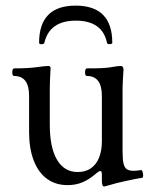

<svg xmlns="http://www.w3.org/2000/svg" viewBox="-20 -657 551 693"><path d="M347.7 -5.9V-27.8Q347.7 -39.6 342.3 -39.6Q336.9 -39.6 328.6 -32.2Q303.2 -9.8 278.3 0.7Q253.4 11.2 224.1 11.2Q180.7 11.2 149.4 -11.7Q118.2 -34.7 101.6 -77.9Q85 -121.1 85 -181.2V-311Q85 -347.2 71.5 -365Q58.1 -382.8 30.8 -382.8Q26.4 -382.8 24.9 -389.6Q23.4 -396.5 25.1 -403.3Q26.9 -410.2 30.8 -410.2Q81.5 -410.2 112.8 -414.6Q144.5 -418.9 153.3 -418.9Q158.2 -418.9 160.4 -417Q162.6 -415 162.6 -411.1Q159.7 -360.8 159.7 -337.9V-207Q159.7 -124.5 185.8 -80.3Q211.9 -36.1 260.7 -36.1Q288.1 -36.1 307.6 -49.3Q327.1 -62.5 337.4 -87.6Q347.7 -112.8 347.7 -147.5V-311Q347.7 -382.8 293.5 -382.8Q289.1 -382.8 287.6 -389.6Q286.1 -396.5 287.8 -403.3Q289.6 -410.2 293.5 -410.2Q325.7 -410.2 346.9 -411.1Q368.2 -412.1 381.8 -414.6Q394.5 -417 402.6 -418Q410.6 -418.9 416 -418.9Q420.9 -418.9 423.3 -415.5Q425.8 -412.1 425.8 -405.8Q422.4 -356.4 422.4 -337.9V-110.8Q422.4 -82 425.8 -67.1Q429.2 -52.2 437.5 -46.4Q445.8 -40.5 462.4 -40.5Q472.2 -40.5 487.8 -43Q492.2 -43.9 494.6 -37.1Q497.1 -30.3 496.6 -22.7Q496.1 -15.1 492.7 -15.1Q484.9 -14.2 467.8 -11Q450.7 -7.8 426.3 -2L400.9 3.9Q373.5 11.2 360.8 15.1Q358.4 15.6 355.5 16.1Q351.6 16.1 349.6 10.7Q347.7 5.4 347.7 -5.9ZM252.9 -636.7Q385.3 -636.7 385.3 -502.4Q385.3 -499.5 380.9 -498.3Q376.5 -497.1 371.6 -498Q366.7 -499 366.2 -502.4Q357.9 -542.5 329.6 -562.5Q301.3 -582.5 253.9 -582.5Q206.5 -582.5 178 -562.5Q149.4 -542.5 140.1 -502.4Q139.6 -499.5 134.8 -498Q129.9 -496.6 125.5 -497.8Q121.1 -499 121.1 -502.4Q121.1 -636.7 252.9 -636.7Z"/></svg>

Font: Junicode Two Beta VF
Style: Regular
Weight: 400
Designer: Peter S. Baker
Foundry: Briery Creek Software
Version: Version 1.031 beta; ttfautohint (v1.8.1.43-b0c9)